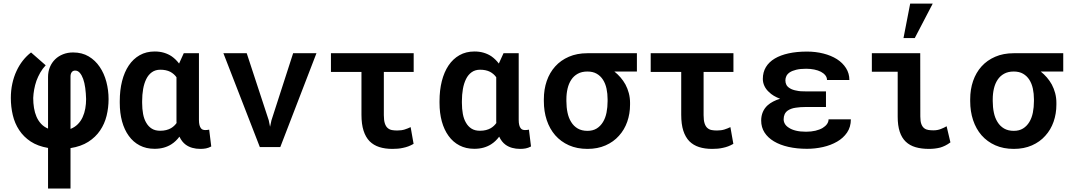

<svg xmlns="http://www.w3.org/2000/svg" viewBox="-20 -828 6041 1081"><path d="M250.5 4.9V233.4H377V5.9Q436 -3.4 477.1 -29.5Q518.1 -55.7 543.5 -93.3Q568.8 -130.4 580.1 -176Q591.3 -221.7 591.3 -270Q591.3 -319.8 578.9 -367.2Q566.4 -414.6 541.5 -451.2Q516.6 -488.3 479.2 -510.5Q441.9 -532.7 391.6 -532.7Q360.8 -532.7 335 -522.5Q309.1 -512.2 290.5 -494.1Q271.5 -475.6 261 -450.2Q250.5 -424.8 250.5 -395V-104Q227.1 -113.8 211.2 -131.1Q195.3 -148.4 185.5 -170.9Q175.8 -193.4 171.4 -220.2Q167 -247.1 167 -276.4Q168 -299.8 172.4 -324.2Q176.8 -348.6 185.1 -373Q193.8 -396.5 206.5 -418.9Q219.2 -441.4 237.3 -460.4L154.8 -532.7Q129.4 -513.2 108.6 -486.8Q87.9 -460.4 73.2 -428.7Q57.6 -395.5 49.3 -356.9Q41 -318.4 41 -276.4Q41 -226.6 52 -179.9Q63 -133.3 87.9 -95.7Q112.8 -57.6 152.8 -31.2Q192.9 -4.9 250.5 4.9ZM377 -102.1V-397.5Q377 -405.3 378.9 -411.9Q380.9 -418.5 385.3 -423.3Q388.2 -426.8 392.8 -428.7Q397.5 -430.7 403.3 -430.7Q418 -430.7 429.2 -418Q440.4 -405.3 448.2 -383.8Q456.1 -361.8 460 -332.5Q463.9 -303.2 464.8 -270Q464.8 -243.2 460.2 -217Q455.6 -190.9 445.3 -168.5Q435.1 -146 418.2 -128.9Q401.4 -111.8 377 -102.1Z M1100.1 -528.3H1014.6L989.7 -473.6L988.3 -470.2Q979 -482.4 968.8 -492.4Q958.5 -502.4 946.8 -510.7Q927.2 -523.9 903.3 -531Q879.4 -538.1 851.1 -538.1Q803.2 -538.1 766.6 -517.3Q730 -496.6 705.1 -459.5Q680.2 -422.4 667.2 -371.1Q654.3 -319.8 654.3 -258.8V-248.5Q654.3 -191.9 667.2 -144.5Q680.2 -97.2 705.1 -63Q730 -28.3 766.4 -9.3Q802.7 9.8 850.1 9.8Q878.4 9.8 902.1 3.2Q925.8 -3.4 944.8 -15.6Q958 -23.9 969.2 -34.7Q980.5 -45.4 990.2 -58.6Q997.1 -43.9 1005.9 -32.7Q1014.6 -21.5 1025.9 -13.2Q1042 -1.5 1062.7 4.4Q1083.5 10.3 1108.4 10.3Q1125 10.3 1139.4 7.6Q1153.8 4.9 1169.4 -3.4L1157.7 -98.1Q1153.3 -97.2 1147.9 -96.4Q1142.6 -95.7 1135.7 -95.7Q1128.4 -95.7 1122.1 -97.9Q1115.7 -100.1 1111.3 -106Q1106 -112.8 1103 -124.3Q1100.1 -135.7 1100.1 -152.8ZM780.3 -248.5V-258.8Q780.3 -294.9 785.9 -326.9Q791.5 -358.9 803.7 -383.3Q815.4 -407.2 835.2 -421.4Q855 -435.5 882.8 -435.5Q898.9 -435.5 912.8 -432.6Q926.8 -429.7 938.5 -423.8Q949.2 -418 958 -410.4Q966.8 -402.8 973.6 -393.1V-158.2Q973.6 -151.9 973.6 -146.2Q973.6 -140.6 974.1 -135.3Q967.8 -126.5 960.2 -119.4Q952.6 -112.3 942.9 -106.4Q931.2 -99.6 915.8 -95.7Q900.4 -91.8 881.8 -91.8Q853.5 -91.8 834.5 -103.8Q815.4 -115.7 803.2 -137.2Q791 -157.7 785.6 -186.5Q780.3 -215.3 780.3 -248.5Z M1442.9 0H1558.1L1761.7 -528.3H1630.4L1508.3 -150.4L1500.5 -114.3L1493.2 -150.4L1369.1 -528.3H1237.8Z M2309.1 -422.9V-528.3H1843.3V-422.9H2015.1V-182.1Q2015.1 -128.9 2026.9 -92.3Q2038.6 -55.7 2061 -32.7Q2083.5 -10.3 2115.7 0Q2147.9 10.3 2189.5 10.3Q2205.6 10.3 2220.2 9Q2234.9 7.8 2249.5 4.4Q2264.2 1.5 2278.8 -3.9Q2293.5 -9.3 2308.6 -18.1L2292 -112.3Q2275.9 -104.5 2258.3 -98.9Q2240.7 -93.3 2216.3 -93.3Q2200.2 -93.3 2186.8 -95.7Q2173.3 -98.1 2163.1 -106.9Q2152.8 -115.2 2147 -132.6Q2141.1 -149.9 2141.1 -179.7V-422.9Z M2900.4 -528.3H2814.9L2790 -473.6L2788.6 -470.2Q2779.3 -482.4 2769 -492.4Q2758.8 -502.4 2747.1 -510.7Q2727.5 -523.9 2703.6 -531Q2679.7 -538.1 2651.4 -538.1Q2603.5 -538.1 2566.9 -517.3Q2530.3 -496.6 2505.4 -459.5Q2480.5 -422.4 2467.5 -371.1Q2454.6 -319.8 2454.6 -258.8V-248.5Q2454.6 -191.9 2467.5 -144.5Q2480.5 -97.2 2505.4 -63Q2530.3 -28.3 2566.7 -9.3Q2603 9.8 2650.4 9.8Q2678.7 9.8 2702.4 3.2Q2726.1 -3.4 2745.1 -15.6Q2758.3 -23.9 2769.5 -34.7Q2780.8 -45.4 2790.5 -58.6Q2797.4 -43.9 2806.2 -32.7Q2814.9 -21.5 2826.2 -13.2Q2842.3 -1.5 2863 4.4Q2883.8 10.3 2908.7 10.3Q2925.3 10.3 2939.7 7.6Q2954.1 4.9 2969.7 -3.4L2958 -98.1Q2953.6 -97.2 2948.2 -96.4Q2942.9 -95.7 2936 -95.7Q2928.7 -95.7 2922.4 -97.9Q2916 -100.1 2911.6 -106Q2906.2 -112.8 2903.3 -124.3Q2900.4 -135.7 2900.4 -152.8ZM2580.6 -248.5V-258.8Q2580.6 -294.9 2586.2 -326.9Q2591.8 -358.9 2604 -383.3Q2615.7 -407.2 2635.5 -421.4Q2655.3 -435.5 2683.1 -435.5Q2699.2 -435.5 2713.1 -432.6Q2727.1 -429.7 2738.8 -423.8Q2749.5 -418 2758.3 -410.4Q2767.1 -402.8 2773.9 -393.1V-158.2Q2773.9 -151.9 2773.9 -146.2Q2773.9 -140.6 2774.4 -135.3Q2768.1 -126.5 2760.5 -119.4Q2752.9 -112.3 2743.2 -106.4Q2731.4 -99.6 2716.1 -95.7Q2700.7 -91.8 2682.1 -91.8Q2653.8 -91.8 2634.8 -103.8Q2615.7 -115.7 2603.5 -137.2Q2591.3 -157.7 2585.9 -186.5Q2580.6 -215.3 2580.6 -248.5Z M3565.9 -425.3V-528.3H3286.6Q3228.5 -528.3 3182.9 -508.5Q3137.2 -488.8 3106 -454.1Q3074.7 -419.4 3058.3 -372.1Q3042 -324.7 3042 -269V-258.8Q3042 -200.7 3058.3 -151.6Q3074.7 -102.5 3106 -66.4Q3137.7 -30.3 3183.3 -10Q3229 10.3 3287.6 10.3Q3344.7 10.3 3389.6 -9.5Q3434.6 -29.3 3464.8 -63.5Q3495.6 -97.2 3511.5 -142.6Q3527.3 -188 3527.3 -238.8V-249.5Q3527.3 -277.3 3520.5 -303.2Q3513.7 -329.1 3501.5 -352.1Q3489.7 -373.5 3473.6 -392.1Q3457.5 -410.6 3439 -425.3ZM3168.9 -258.8V-269Q3168.9 -300.8 3175.5 -329.1Q3182.1 -357.4 3196.3 -378.9Q3210.4 -400.4 3232.9 -412.8Q3255.4 -425.3 3287.1 -425.3Q3318.4 -425.3 3339.8 -412.8Q3361.3 -400.4 3375 -378.9Q3388.7 -357.4 3394.8 -329.1Q3400.9 -300.8 3400.9 -269V-258.8Q3400.9 -224.1 3394.8 -193.8Q3388.7 -163.6 3375 -141.1Q3360.8 -117.7 3339.4 -104.5Q3317.9 -91.3 3287.6 -91.3Q3255.4 -91.3 3232.7 -104.5Q3210 -117.7 3195.8 -141.1Q3181.6 -163.6 3175.3 -193.8Q3168.9 -224.1 3168.9 -258.8Z M4109.4 -422.9V-528.3H3643.6V-422.9H3815.4V-182.1Q3815.4 -128.9 3827.1 -92.3Q3838.9 -55.7 3861.3 -32.7Q3883.8 -10.3 3916 0Q3948.2 10.3 3989.7 10.3Q4005.9 10.3 4020.5 9Q4035.2 7.8 4049.8 4.4Q4064.5 1.5 4079.1 -3.9Q4093.8 -9.3 4108.9 -18.1L4092.3 -112.3Q4076.2 -104.5 4058.6 -98.9Q4041 -93.3 4016.6 -93.3Q4000.5 -93.3 3987.1 -95.7Q3973.6 -98.1 3963.4 -106.9Q3953.1 -115.2 3947.3 -132.6Q3941.4 -149.9 3941.4 -179.7V-422.9Z M4265.6 -149.4Q4265.6 -111.3 4284.4 -82Q4303.2 -52.7 4337.4 -32.2Q4371.6 -11.7 4418.9 -1Q4466.3 9.8 4523.4 9.8Q4569.3 9.8 4613.8 -0.2Q4658.2 -10.3 4693.4 -30.8Q4727.5 -50.3 4749 -81.5Q4770.5 -112.8 4770.5 -156.2H4645Q4645 -142.1 4636.2 -129.6Q4627.4 -117.2 4611.3 -107.4Q4594.7 -97.7 4571 -92Q4547.4 -86.4 4518.1 -86.4Q4485.4 -86.4 4461.4 -92.3Q4437.5 -98.1 4422.9 -107.9Q4407.2 -117.2 4399.7 -129.6Q4392.1 -142.1 4392.1 -156.2Q4392.1 -172.4 4397.7 -184.6Q4403.3 -196.8 4414.6 -205.1Q4422.9 -210.9 4434.3 -215.3Q4445.8 -219.7 4460.9 -221.7Q4472.7 -223.6 4486.8 -224.6Q4501 -225.6 4516.6 -225.6H4630.4V-313.5H4516.6Q4502 -313.5 4489.5 -314.2Q4477.1 -314.9 4466.8 -317.4Q4454.6 -319.3 4444.6 -322.8Q4434.6 -326.2 4427.7 -330.6Q4413.6 -338.9 4407.7 -350.1Q4401.9 -361.3 4401.9 -375.5Q4401.9 -388.2 4407.5 -399.9Q4413.1 -411.6 4426.8 -420.9Q4440.4 -429.7 4462.9 -435.3Q4485.4 -440.9 4518.6 -440.9Q4543 -440.9 4564.5 -436.5Q4585.9 -432.1 4602.1 -423.8Q4617.7 -415.5 4627 -403.8Q4636.2 -392.1 4636.2 -377.4H4762.2Q4762.2 -414.6 4743.2 -444.6Q4724.1 -474.6 4691.9 -495.1Q4659.2 -515.6 4615.7 -526.6Q4572.3 -537.6 4523.4 -537.6Q4465.8 -537.6 4420.2 -527.6Q4374.5 -517.6 4342.3 -498.5Q4309.6 -479 4292.2 -450.2Q4274.9 -421.4 4274.9 -383.8Q4274.9 -363.3 4283.7 -344.2Q4292.5 -325.2 4309.1 -310.1Q4320.8 -298.3 4336.7 -288.8Q4352.5 -279.3 4372.1 -272Q4350.6 -265.6 4333 -256.3Q4315.4 -247.1 4302.2 -235.4Q4284.2 -219.2 4274.9 -197.3Q4265.6 -175.3 4265.6 -149.4Z M4888.7 -528.3V-424.3H5034.2V-170.9Q5034.2 -121.1 5045.7 -86.4Q5057.1 -51.8 5079.6 -30.3Q5102.1 -8.8 5134.8 0.7Q5167.5 10.3 5210.4 10.3Q5226.6 10.3 5242.2 8.5Q5257.8 6.8 5273.4 2.9Q5287.1 -1 5301.5 -8.1Q5315.9 -15.1 5331.1 -26.4L5309.6 -117.2Q5295.9 -108.9 5276.9 -101.6Q5257.8 -94.2 5235.8 -94.2Q5220.7 -94.2 5207.3 -96.2Q5193.8 -98.1 5183.6 -106Q5173.3 -113.8 5167.5 -129.2Q5161.6 -144.5 5161.6 -171.9L5161.1 -528.3ZM5104.5 -807.6 5066.9 -613.8H5130.4L5231.4 -807.6Z M5966.3 -425.3V-528.3H5687Q5628.9 -528.3 5583.3 -508.5Q5537.6 -488.8 5506.3 -454.1Q5475.1 -419.4 5458.7 -372.1Q5442.4 -324.7 5442.4 -269V-258.8Q5442.4 -200.7 5458.7 -151.6Q5475.1 -102.5 5506.3 -66.4Q5538.1 -30.3 5583.7 -10Q5629.4 10.3 5688 10.3Q5745.1 10.3 5790 -9.5Q5835 -29.3 5865.2 -63.5Q5896 -97.2 5911.9 -142.6Q5927.7 -188 5927.7 -238.8V-249.5Q5927.7 -277.3 5920.9 -303.2Q5914.1 -329.1 5901.9 -352.1Q5890.1 -373.5 5874 -392.1Q5857.9 -410.6 5839.4 -425.3ZM5569.3 -258.8V-269Q5569.3 -300.8 5575.9 -329.1Q5582.5 -357.4 5596.7 -378.9Q5610.8 -400.4 5633.3 -412.8Q5655.8 -425.3 5687.5 -425.3Q5718.8 -425.3 5740.2 -412.8Q5761.7 -400.4 5775.4 -378.9Q5789.1 -357.4 5795.2 -329.1Q5801.3 -300.8 5801.3 -269V-258.8Q5801.3 -224.1 5795.2 -193.8Q5789.1 -163.6 5775.4 -141.1Q5761.2 -117.7 5739.7 -104.5Q5718.3 -91.3 5688 -91.3Q5655.8 -91.3 5633.1 -104.5Q5610.4 -117.7 5596.2 -141.1Q5582 -163.6 5575.7 -193.8Q5569.3 -224.1 5569.3 -258.8Z"/></svg>

Font: Roboto Mono SemiBold
Style: Regular
Weight: 600
Monospace: yes
Designer: Google
Version: Version 3.000